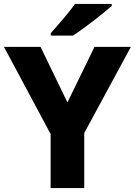

<svg xmlns="http://www.w3.org/2000/svg" viewBox="-20 -951 682 971"><path d="M545 -921V-931H359C328 -886 270 -821 237 -784V-771H349C402 -805 503 -883 545 -921ZM321 -433 185 -714H0L236 -273V0H406V-278L642 -714H458Z"/></svg>

Font: Noto Sans Bengali UI ExtraBold
Style: Regular
Weight: 800
Designer: Jelle Bosma - Monotype Design Team
Foundry: Monotype Imaging Inc.
Version: Version 2.003